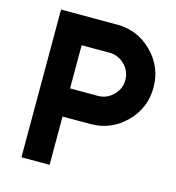

<svg xmlns="http://www.w3.org/2000/svg" viewBox="-105 -789 804 879"><g transform="rotate(15 297.0 -350.0)"><path d="M76.3 -700V0H209.7V-228.7H342Q439.3 -228.7 508.7 -298Q577.7 -367 577.7 -464.3Q577.7 -562 508.7 -631Q439.7 -700 342 -700ZM209.7 -566.7H342Q383.3 -566.7 414.3 -536.3Q444.3 -505.7 444.3 -464.3Q444.3 -423 414.3 -393Q383.3 -362 342 -362H209.7Z"/></g></svg>

Font: Unageo Variable
Style: Regular
Weight: 300
Designer: Richard Sepsi
Foundry: Richard Sepsi
Version: Version 2.200